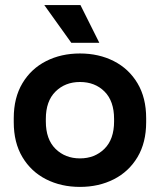

<svg xmlns="http://www.w3.org/2000/svg" viewBox="-20 -720 628 754"><path d="M34 -240V-256Q34 -336 68 -393Q102 -450 161 -480Q220 -510 294 -510Q368 -510 427 -480Q486 -450 520 -393Q554 -336 554 -256V-240Q554 -160 520 -103Q486 -46 427 -16Q368 14 294 14Q220 14 161 -16Q102 -46 68 -103Q34 -160 34 -240ZM428 -243V-253Q428 -323 390.5 -360.5Q353 -398 294 -398Q236 -398 198 -360.5Q160 -323 160 -253V-243Q160 -173 198 -135.5Q236 -98 294 -98Q352 -98 390 -135.5Q428 -173 428 -243ZM260 -552 154 -700H296L370 -552Z"/></svg>

Font: Space Grotesk Frontify
Style: Bold
Weight: 700
Designer: Florian Karsten
Version: Version 2.000